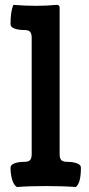

<svg xmlns="http://www.w3.org/2000/svg" viewBox="-20 -751 361 775"><path d="M220.7 -720.2V-129.4Q220.7 -122.1 221.4 -117.9Q222.2 -113.8 224.9 -108.4Q227.5 -103 234.4 -100.3Q241.2 -97.7 252 -97.7Q274.4 -97.7 290.5 -91.8Q306.6 -85.9 306.6 -74.2Q306.6 -10.7 285.6 3.9Q234.9 0 165 0Q98.1 0 48.3 3.9Q35.2 -3.9 28.8 -26.6Q22.5 -49.3 22.5 -74.2Q22.5 -85.9 38.6 -91.8Q54.7 -97.7 77.1 -97.7Q96.2 -97.7 102.1 -105.7Q107.9 -113.8 107.9 -128.4V-599.1Q107.9 -613.8 102.1 -621.8Q96.2 -629.9 77.1 -629.9Q54.7 -629.9 38.6 -635.7Q22.5 -641.6 22.5 -653.3Q22.5 -704.6 33.7 -731.4Q82 -727.5 126.5 -727.5Q168 -727.5 208.5 -731.4Q220.7 -731.4 220.7 -720.2Z"/></svg>

Font: Coustard
Style: Regular
Weight: 400
Foundry: vernon adams
Version: Version 1.001